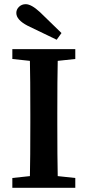

<svg xmlns="http://www.w3.org/2000/svg" viewBox="-20 -898 419 918"><path d="M251 -708 112 -775Q58 -803 58 -836Q58 -853 71 -865.5Q84 -878 103 -878Q130 -878 171 -840L274 -740ZM340 -616 256 -607Q254 -524 254 -353V-310Q254 -141 256 -56L340 -47V0H39V-47L123 -56Q125 -139 125 -310V-353Q125 -522 123 -607L39 -616V-663H340Z"/></svg>

Font: TypoPRO Source Serif Pro
Style: Regular
Weight: 600
Designer: Frank Grießhammer
Foundry: Adobe Systems Incorporated
Version: Version 1.017;PS 1.0;hotconv 1.0.79;makeotf.lib2.5.61930